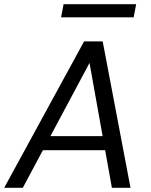

<svg xmlns="http://www.w3.org/2000/svg" viewBox="-35 -898 720 918"><path d="M-15 0 367 -700H456L589 0H500L393 -597L74 0ZM129 -180 164 -247H494L505 -180ZM257 -815 269 -878H616L604 -815Z"/></svg>

Font: DM Sans 11pt
Style: Italic
Weight: 400
Italic angle: -10°
Version: Version 4.004;gftools[0.9.30]